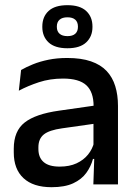

<svg xmlns="http://www.w3.org/2000/svg" viewBox="-20 -730 541 760"><path d="M349.5 0 353.5 -116 350 -131V-285L350.5 -309.5Q350.5 -366 321.8 -392.5Q293 -419 229.5 -419Q178 -419 134 -404.5Q90 -390 54.5 -371L63.5 -453Q83.5 -464.5 110.5 -475.5Q137.5 -486.5 171.5 -493.5Q205.5 -500.5 246 -500.5Q301.5 -500.5 340 -487.2Q378.5 -474 402 -449Q425.5 -424 436.2 -389Q447 -354 447 -311V0ZM184 11Q111.5 11 73 -24.8Q34.5 -60.5 34.5 -126.5V-141.5Q34.5 -211.5 77.8 -245.2Q121 -279 214 -292L361 -313L366.5 -242L225.5 -222Q175 -215 153.5 -197.8Q132 -180.5 132 -147V-140Q132 -106.5 152.8 -88.5Q173.5 -70.5 216 -70.5Q255 -70.5 283 -83.5Q311 -96.5 328.5 -118.2Q346 -140 352.5 -166.5L366 -101H348Q340 -71 321.5 -45.5Q303 -20 269.8 -4.5Q236.5 11 184 11ZM147.5 -623V-625Q147.5 -663.5 172.2 -686.5Q197 -709.5 247 -709.5Q296.5 -709.5 321.2 -686.5Q346 -663.5 346 -625V-623Q346 -585.5 321.2 -562.2Q296.5 -539 247 -539Q197 -539 172.2 -562.2Q147.5 -585.5 147.5 -623ZM205 -623.5Q205 -606 215.8 -596.5Q226.5 -587 247 -587Q267.5 -587 278 -596.5Q288.5 -606 288.5 -623.5V-625Q288.5 -642.5 278 -652Q267.5 -661.5 247 -661.5Q226.5 -661.5 215.8 -652Q205 -642.5 205 -625Z"/></svg>

Font: Anek Tamil Medium
Style: Regular
Weight: 500
Designer: Aadarsh Rajan (Tamil), Yesha Goshar (Latin)
Foundry: Ek Type
Version: Version 1.003